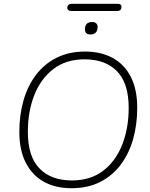

<svg xmlns="http://www.w3.org/2000/svg" viewBox="-20 -985 791 1013"><path d="M357 8Q273 8 211.5 -26Q150 -60 116 -126.5Q82 -193 82 -289Q82 -378 104 -455Q126 -532 170 -590Q214 -648 279 -680.5Q344 -713 429 -713Q513 -713 575 -679Q637 -645 670.5 -579Q704 -513 704 -416Q704 -327 682 -250Q660 -173 616 -115Q572 -57 507.5 -24.5Q443 8 357 8ZM359 -33Q457 -33 523.5 -83.5Q590 -134 624.5 -221Q659 -308 659 -416Q659 -546 597.5 -609Q536 -672 426 -672Q329 -672 262.5 -621.5Q196 -571 161.5 -484.5Q127 -398 127 -289Q127 -159 188.5 -96Q250 -33 359 -33ZM356 -927Q346 -927 340.5 -931.5Q335 -936 335 -943Q335 -954 341.5 -959.5Q348 -965 358 -965H600Q611 -965 616 -961Q621 -957 621 -949Q621 -939 615.5 -933Q610 -927 598 -927ZM457 -803Q443 -803 435.5 -810Q428 -817 428 -830Q428 -850 438 -859.5Q448 -869 466 -869Q480 -869 487.5 -862Q495 -855 495 -842Q495 -823 485 -813Q475 -803 457 -803Z"/></svg>

Font: Nunito ExtraLight
Style: Italic
Weight: 200
Italic angle: -9°
Designer: Vernon Adams
Foundry: Vernon Adams
Version: Version 3.602